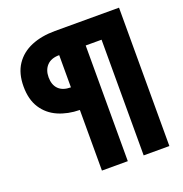

<svg xmlns="http://www.w3.org/2000/svg" viewBox="-151 -837 1082 1137"><g transform="rotate(-20 390.0 -268.0)"><path d="M298 168V-214Q223 -215 162.5 -241.5Q102 -268 67 -322Q32 -376 32 -458Q32 -541 68.5 -595.5Q105 -650 169.5 -677Q234 -704 319 -704H723V168H561V-561H461V168ZM294 -358V-561Q243 -561 216.5 -533Q190 -505 190 -459Q190 -411 216.5 -384.5Q243 -358 294 -358Z"/></g></svg>

Font: Prodigy Sans ExtraBold
Style: Regular
Weight: 800
Designer: Wei Huang
Foundry: Wei Huang
Version: Version 1.003; ttfautohint (v1.8.3)